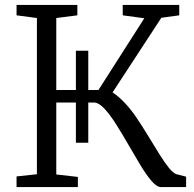

<svg xmlns="http://www.w3.org/2000/svg" viewBox="-20 -763 792 783"><path d="M47.5 0V-43.5L130.5 -52.5V-689.5L47.5 -700.5V-743H295.5V-700.5L209.5 -689.5V-396H289.5V-556H340V-396H381.5L568.5 -688.5L480.5 -700.5V-743H711V-700.5L638 -690.5L439 -386Q461 -372.5 488 -344.2Q515 -316 538.5 -280.5Q562.5 -244.5 585.8 -206.2Q609 -168 630 -134.2Q651 -100.5 668.8 -78.5Q686.5 -56.5 700 -52.5L739 -42.5V0H636.5Q619.5 0 598 -25Q576.5 -50 552.8 -89.2Q529 -128.5 503.8 -172.5Q478.5 -216.5 453.8 -255.8Q429 -295 405.8 -320Q382.5 -345 362 -345H340V-181H289.5V-345H209.5V-51.5L297.5 -41.5V0Z"/></svg>

Font: Merriweather 20pt Light
Style: Regular
Weight: 300
Version: Version 2.100